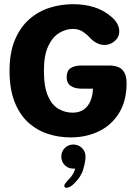

<svg xmlns="http://www.w3.org/2000/svg" viewBox="-20 -645 659 916"><path d="M316.5 10.5Q259 10.5 206.5 -7Q154 -24.5 113.2 -62.2Q72.5 -100 49 -160.5Q25.5 -221 25.5 -307.5Q25.5 -393.5 50.8 -454Q76 -514.5 119 -552.5Q162 -590.5 216.2 -607.8Q270.5 -625 328 -625Q383 -625 428.8 -610.8Q474.5 -596.5 510 -566Q530 -549.5 539.5 -531.5Q549 -513.5 549 -496Q549 -467.5 527.2 -449Q505.5 -430.5 479 -430.5Q460 -430.5 442.8 -439.2Q425.5 -448 413 -461Q399.5 -476.5 378.2 -491.8Q357 -507 329 -507Q294 -507 262 -487.5Q230 -468 209.8 -424.2Q189.5 -380.5 189.5 -307.5Q189.5 -230.5 208.8 -187Q228 -143.5 259.2 -125.5Q290.5 -107.5 326.5 -107.5Q358 -107.5 379 -122Q400 -136.5 411.2 -162.5Q422.5 -188.5 423.5 -222H370Q337 -222 317.5 -235.2Q298 -248.5 298 -277.5Q298 -307 316.8 -319.8Q335.5 -332.5 368.5 -332.5H500.5Q545 -332.5 564.5 -311Q584 -289.5 584 -249Q584 -165 548.8 -107Q513.5 -49 453 -19.2Q392.5 10.5 316.5 10.5ZM330 44.5Q353.5 44.5 370.8 60.8Q388 77 388 103Q388 124.5 377.5 161.5Q367 198.5 334 230.5Q323 241.5 313.5 246.2Q304 251 297 251Q292 251 289.2 248Q286.5 245 286.5 241.5Q286.5 236.5 293.2 227.8Q300 219 312 206.5Q322 196 328.8 184Q335.5 172 338.5 159.5Q337 159.5 334.5 159.5Q332 159.5 330 159.5Q305.5 159.5 289 143Q272.5 126.5 272.5 102Q272.5 78 289 61.2Q305.5 44.5 330 44.5Z"/></svg>

Font: Sono Monospace
Style: Bold
Weight: 700
Designer: Tyler Finck
Foundry: Tyler Finck
Version: Version 2.112